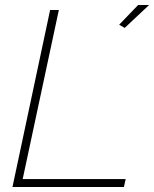

<svg xmlns="http://www.w3.org/2000/svg" viewBox="-20 -750 618 770"><path d="M181 -710H216L71 -32H484L477 0H30ZM458 -651 534 -730H578L480 -638Z"/></svg>

Font: Raleway Thin ExtraLight
Style: Italic
Weight: 250
Italic angle: -12°
Version: Version 4.026